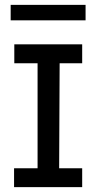

<svg xmlns="http://www.w3.org/2000/svg" viewBox="-20 -772 397 792"><path d="M39 -589H319V-511H226L224 -78H319V0H38V-78H135V-511H39ZM24 -752H333V-688H24Z"/></svg>

Font: Podkova Medium
Style: Regular
Weight: 500
Designer: Ilya Yudin
Foundry: Cyreal (www.cyreal.org)
Version: Version 2.103